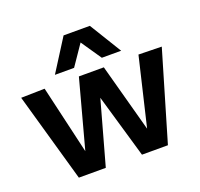

<svg xmlns="http://www.w3.org/2000/svg" viewBox="-134 -941 1140 1092"><g transform="rotate(-20 435.5 -395.0)"><path d="M163 0 10 -539 153 -542 249 -129 360 -541H511L623 -129L721 -542L861 -539L702 0H545L433 -385L326 0ZM235 -596 358 -790H517L636 -596H519L435 -719L351 -596Z"/></g></svg>

Font: Georama SemiExpanded SemiBold
Style: Regular
Weight: 600
Width: 6
Designer: Jean-Baptiste Levee
Foundry: Production Type
Version: Version 1.001